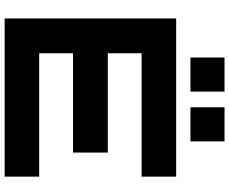

<svg xmlns="http://www.w3.org/2000/svg" viewBox="-98 -864 963 806"><g transform="rotate(90 383.0 -461.5)"><path d="M58 0V-720H722V-575H204V-433H621V-287H204V-145H722V0ZM431 -780V-923H574V-780ZM222 -780V-923H365V-780Z"/></g></svg>

Font: Orbitron ExtraBold
Style: Regular
Weight: 800
Designer: Matt McInerney
Foundry: The League of Moveable Type
Version: Version 2.001